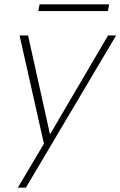

<svg xmlns="http://www.w3.org/2000/svg" viewBox="-20 -663 554 883"><path d="M477 -500H514L99 200H62L182 -2L70 -500H109L210 -45ZM162 -643H482L476 -612H156Z"/></svg>

Font: Albert Sans ExtraLight
Style: Italic
Weight: 250
Italic angle: -11.25°
Designer: Andreas Rasmussen
Foundry: a.Foundry
Version: Version 1.025